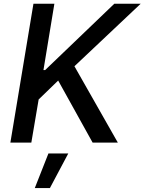

<svg xmlns="http://www.w3.org/2000/svg" viewBox="-20 -747 757 1006"><path d="M34.4 0 155.2 -727.3H264.9L207.7 -380H216.6L578.8 -727.3H717L370 -399.9L597.3 0H465.2L284.8 -324.9L182.5 -225.9L144.2 0ZM162.3 238.3 233.7 57.2H337.7L241.5 238.3Z"/></svg>

Font: Inter P Medium
Style: Italic
Weight: 500
Italic angle: 9.39999°
Designer: Rasmus Andersson
Foundry: rsms
Version: Version 3.018;git-588b23468